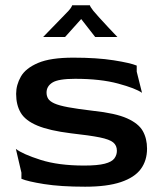

<svg xmlns="http://www.w3.org/2000/svg" viewBox="-20 -696 608 726"><path d="M302 10Q209 10 146.5 0Q84 -10 61 -20V-43L40 -133Q66 -113 133.5 -91.5Q201 -70 298 -70Q349 -70 376 -77Q403 -84 412.5 -97Q422 -110 422 -126Q422 -146 408 -157.5Q394 -169 357 -176.5Q320 -184 248 -192Q167 -202 121.5 -221Q76 -240 58.5 -269.5Q41 -299 41 -341Q41 -375 59 -406.5Q77 -438 124 -458Q171 -478 257 -478Q347 -478 410 -468Q473 -458 497 -448V-425L517 -345Q493 -362 426.5 -380Q360 -398 264 -398Q201 -398 178.5 -384Q156 -370 156 -346Q156 -333 162 -323Q168 -313 185.5 -305Q203 -297 238 -290.5Q273 -284 332 -277Q417 -268 460.5 -248.5Q504 -229 520 -200.5Q536 -172 536 -134Q536 -89 512.5 -57Q489 -25 437 -7.5Q385 10 302 10ZM143 -556Q157 -571 175.5 -589.5Q194 -608 211 -626Q228 -644 239 -655Q247 -664 250 -669.5Q253 -675 253 -676H320Q320 -672 333 -655Q339 -648 354.5 -630.5Q370 -613 389 -593Q408 -573 424 -556H340L287 -624L226 -556Z"/></svg>

Font: Red Rose Medium
Style: Regular
Weight: 500
Designer: Jaikishan Patel
Version: Version 2.000